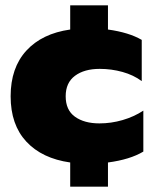

<svg xmlns="http://www.w3.org/2000/svg" viewBox="-20 -601 579 722"><path d="M244 10Q138 -5 79 -68.5Q20 -132 20 -239Q20 -346 79 -410.5Q138 -475 244 -490V-581H386V-490Q465 -479 513 -451V-296Q482 -319 440.5 -330.5Q399 -342 355 -342Q297 -342 262 -316Q227 -290 227 -239Q227 -187 262 -162Q297 -137 354 -137Q398 -137 441 -149.5Q484 -162 519 -185V-31Q469 -1 386 10V101H244Z"/></svg>

Font: Prompt ExtraBold
Style: Regular
Weight: 800
Designer: Katatrad Team
Foundry: CadsonDemak
Version: Version 1.001